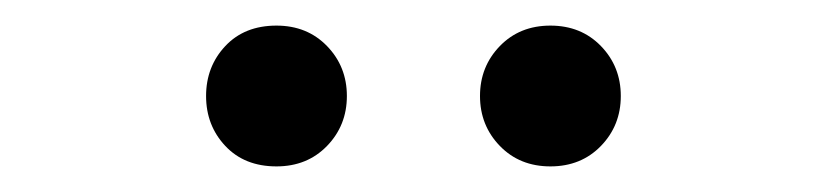

<svg xmlns="http://www.w3.org/2000/svg" viewBox="-20 -787 646 150"><path d="M196 -657Q171 -657 156 -673Q141 -689 141 -712Q141 -735 156 -751Q171 -767 196 -767Q220 -767 235.5 -751Q251 -735 251 -712Q251 -689 235.5 -673Q220 -657 196 -657ZM410 -657Q386 -657 370.5 -673Q355 -689 355 -712Q355 -735 370.5 -751Q386 -767 410 -767Q434 -767 449.5 -751Q465 -735 465 -712Q465 -689 449.5 -673Q434 -657 410 -657Z"/></svg>

Font: Noto Sans KR Thin
Style: Regular
Weight: 400
Version: Version 2.004-H2;hotconv 1.0.118;makeotfexe 2.5.65603